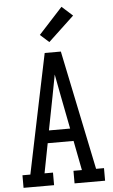

<svg xmlns="http://www.w3.org/2000/svg" viewBox="-64 -1024 627 1065"><g transform="rotate(-5 250.0 -491.0)"><path d="M23 0V-70H67L154 -490L205 -735H295L433 -70H477V0H307V-70H354L322 -235H178L146 -70H193V0ZM191 -305H309L273 -490Q267 -520 261.5 -550.5Q256 -581 250 -611Q244 -581 238.5 -550.5Q233 -520 227 -490ZM236 -793 187 -837 320 -982 380 -928Z"/></g></svg>

Font: Iosevka Slab
Style: Regular
Weight: 400
Monospace: yes
Designer: Belleve Invis
Foundry: Belleve Invis
Version: Version 11.2.4; ttfautohint (v1.8.3)